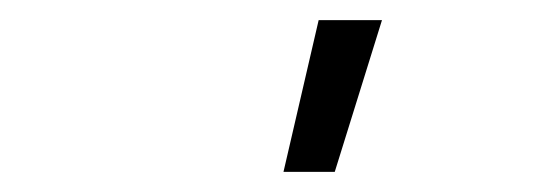

<svg xmlns="http://www.w3.org/2000/svg" viewBox="-20 -771 540 191"><path d="M262 -600 297 -751H360L313 -600Z"/></svg>

Font: Iosevka Term Curly Light
Style: Italic
Weight: 300
Italic angle: -9°
Designer: Belleve Invis
Foundry: Belleve Invis
Version: Version 32.3.0